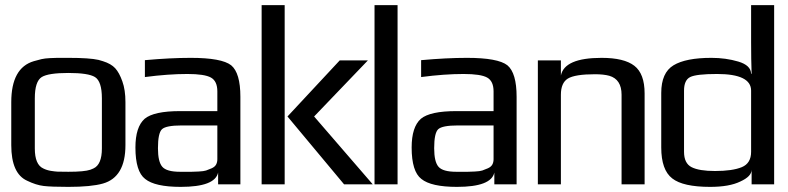

<svg xmlns="http://www.w3.org/2000/svg" viewBox="-20 -720 3077 750"><path d="M470 -321V-153Q470 -28 382 -3Q336 10 247 10Q181 10 151 6.5Q121 3 86 -14Q24 -42 24 -153V-321Q24 -455 112 -481Q129 -486 142 -489Q155 -492 175.5 -493Q196 -494 204 -494Q212 -494 247 -494Q330 -494 365 -486Q373 -484 382 -481Q414 -471 430 -453.5Q446 -436 458 -402Q470 -369 470 -321ZM378 -140V-336Q378 -402 351 -419Q325 -435 247 -435Q169 -435 143 -419Q116 -402 116 -336V-140Q116 -77 149 -62Q163 -55 179 -52.5Q195 -50 205 -49.5Q215 -49 247 -49Q310 -49 333 -57Q339 -59 345 -62Q378 -77 378 -140Z M919 0H832V-46Q820 10 686 10Q585 10 547 -21Q509 -50 509 -144Q509 -224 545 -256Q581 -286 684 -286H829V-363Q829 -403 804 -417Q779 -431 712 -431Q637 -431 546 -419V-485Q645 -494 725 -494Q846 -494 883 -465Q919 -435 919 -342ZM597 -141Q597 -88 614 -68.5Q631 -49 683 -49H701Q722 -49 729 -49Q736 -49 756 -50Q776 -51 785 -54Q794 -57 806.5 -62.5Q819 -68 824 -77Q829 -86 829 -98V-230H690Q628 -230 612.5 -215Q597 -200 597 -141Z M1436 0H1324L1103 -265L1307 -484H1417L1207 -265ZM1092 0H1002V-700H1092Z M1533 0H1443V-700H1533Z M1998 0H1911V-46Q1899 10 1765 10Q1664 10 1626 -21Q1588 -50 1588 -144Q1588 -224 1624 -256Q1660 -286 1763 -286H1908V-363Q1908 -403 1883 -417Q1858 -431 1791 -431Q1716 -431 1625 -419V-485Q1724 -494 1804 -494Q1925 -494 1962 -465Q1998 -435 1998 -342ZM1676 -141Q1676 -88 1693 -68.5Q1710 -49 1762 -49H1780Q1801 -49 1808 -49Q1815 -49 1835 -50Q1855 -51 1864 -54Q1873 -57 1885.5 -62.5Q1898 -68 1903 -77Q1908 -86 1908 -98V-230H1769Q1707 -230 1691.5 -215Q1676 -200 1676 -141Z M2330 -494Q2418 -494 2458 -463Q2498 -432 2498 -355V0H2408V-350Q2408 -410 2360 -424Q2338 -430 2304 -430Q2226 -430 2198 -413Q2171 -396 2171 -350V0H2081V-484H2171V-425Q2185 -494 2330 -494Z M2759 -494Q2815 -494 2864 -479.5Q2913 -465 2914 -432H2916Q2914 -487 2914 -555V-700H3004V0H2916V-57Q2916 -31 2872 -11Q2829 10 2754 10Q2648 10 2606 -23Q2563 -56 2563 -144V-357Q2563 -436 2611 -465Q2659 -494 2759 -494ZM2773 -52Q2841 -52 2877.5 -67Q2914 -82 2914 -127V-366Q2914 -431 2781 -431Q2700 -431 2676 -419Q2652 -407 2652 -366V-127Q2652 -82 2681.5 -67Q2711 -52 2773 -52Z"/></svg>

Font: Gamestation Display
Style: Regular
Weight: 400
Designer: Jonas Hecksher
Foundry: Jonas Hecksher, Playtypeª, e-types AS
Version: Version 1.003